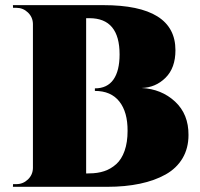

<svg xmlns="http://www.w3.org/2000/svg" viewBox="-20 -720 771 740"><path d="M29.8 -700.2H378.4Q656.2 -700.2 656.2 -526.4Q656.2 -458 617.9 -420.2Q579.6 -382.3 525.4 -380.9Q602.5 -377 654.8 -328.4Q707 -279.8 706.5 -199.7Q706.5 -148.9 683.6 -110.1Q660.6 -71.3 618.4 -47.6Q576.2 -23.9 519.5 -12Q462.9 0 393.6 0H29.8L30.3 -10.3H43Q68.8 -10.3 87.6 -28.3Q106.4 -46.4 106.9 -72.3V-627.9Q106.4 -653.8 87.6 -671.9Q68.8 -689.9 43 -689.9H30.3ZM312 -51.3 324.7 -51.8Q356 -51.8 381.6 -60.3Q407.2 -68.8 428 -87.4Q448.7 -106 460.2 -138.7Q471.7 -171.4 471.7 -215.3Q472.2 -288.1 439.9 -328.9Q407.7 -369.6 345.7 -369.6V-379.4Q393.1 -379.4 417 -413.1Q440.9 -446.8 440.9 -510.3Q440.9 -649.9 324.7 -649.9H312Z"/></svg>

Font: Cinzel Black
Style: Regular
Weight: 900
Designer: Natanael Gama
Version: Version 1.001;PS 001.001;hotconv 1.0.56;makeotf.lib2.0.21325